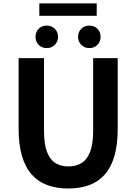

<svg xmlns="http://www.w3.org/2000/svg" viewBox="-20 -1077 788 1111"><path d="M375.6 13.8Q307.5 13.8 254 -5.9Q200.6 -25.5 163.5 -67.2Q126.4 -109 107 -175Q87.7 -241 87.7 -332.8V-740.8H234.7V-319.8Q234.7 -243.4 251.9 -198.2Q269.1 -153 300.7 -133.5Q332.2 -114 375.6 -114Q419.5 -114 451.6 -133.5Q483.6 -153 501.3 -198.2Q519 -243.4 519 -319.8V-740.8H661.1V-332.8Q661.1 -241 642.2 -175Q623.2 -109 586.3 -67.2Q549.3 -25.5 496.2 -5.9Q443 13.8 375.6 13.8ZM250.1 -798.7Q221.9 -798.7 203.7 -817.5Q185.5 -836.4 185.5 -863.5Q185.5 -892.2 203.7 -910.6Q221.9 -928.9 250.1 -928.9Q278.6 -928.9 297.2 -910.6Q315.8 -892.2 315.8 -863.5Q315.8 -836.4 297.2 -817.5Q278.6 -798.7 250.1 -798.7ZM207.5 -985.6V-1057.4H539.6V-985.6ZM497.2 -798.7Q469 -798.7 450.3 -817.5Q431.6 -836.4 431.6 -863.5Q431.6 -892.2 450.3 -910.6Q469 -928.9 497.2 -928.9Q525.5 -928.9 543.8 -910.6Q562.1 -892.2 562.1 -863.5Q562.1 -836.4 543.8 -817.5Q525.5 -798.7 497.2 -798.7Z"/></svg>

Font: Noto Sans HK Thin
Style: Regular
Weight: 100
Designer: Ryoko NISHIZUKA 西塚涼子 (kana, bopomofo & ideographs); Paul D. Hunt (Latin, Greek & Cyrillic); Sandoll Communications 산돌커뮤니
Foundry: Adobe
Version: Version 2.004-H2;hotconv 1.0.118;makeotfexe 2.5.65603